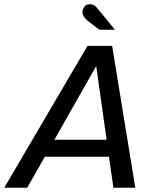

<svg xmlns="http://www.w3.org/2000/svg" viewBox="-72 -884 719 904"><path d="M-52 0 340 -668H456L565 0H462L441 -146H139L56 0ZM184 -226H430L381 -573ZM396 -744Q362 -769 340 -787Q316 -807 316 -828Q316 -837 324 -850.5Q332 -864 352 -864Q370 -864 384 -848Q402 -826 425 -798Q448 -770 469 -744Z"/></svg>

Font: Atkinson Hyperlegible
Style: Italic
Weight: 400
Italic angle: -12°
Designer: Elliott Scott, Megan Eiswerth, Linus Boman, Theodore Petrosky
Foundry: Braille Institute
Version: Version 1.006; ttfautohint (v1.8.3)